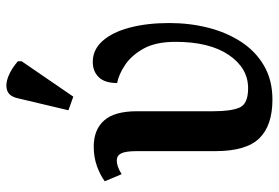

<svg xmlns="http://www.w3.org/2000/svg" viewBox="-154 -696 860 592"><g transform="rotate(-90 276.0 -400.0)"><path d="M265 10Q185 10 145.5 -30.5Q106 -71 106 -166V-408Q106 -443 99 -456.5Q92 -470 77 -470Q59 -470 35 -455L13 -507Q32 -521 59.5 -531Q87 -541 120 -541Q172 -541 200.5 -509Q229 -477 229 -408V-172Q229 -117 240.5 -91Q252 -65 300 -65Q362 -65 402.5 -124.5Q443 -184 443 -289Q443 -350 422 -387.5Q401 -425 371.5 -444.5Q342 -464 316 -469Q316 -507 334 -525.5Q352 -544 381 -544Q419 -544 446 -513.5Q473 -483 487 -429.5Q501 -376 501 -308Q501 -245 486.5 -188Q472 -131 443 -86.5Q414 -42 369.5 -16Q325 10 265 10ZM274 -604 232 -619 269 -775Q275 -802 293.5 -808Q312 -814 336 -804.5Q360 -795 383 -775V-763Z"/></g></svg>

Font: Noto Serif SemiCondensed SemiBold
Style: Regular
Weight: 600
Width: 4
Designer: Monotype Design Team
Foundry: Monotype Imaging Inc.
Version: Version 2.013; ttfautohint (v1.8.4.7-5d5b)